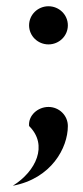

<svg xmlns="http://www.w3.org/2000/svg" viewBox="-20 -464 265 614"><path d="M197 -61C197 -95 169 -122 135 -122C101 -122 70 -95 73 -61C135 0 95 84 21 130C144 107 197 9 197 -61ZM73 -383C73 -349 101 -322 135 -322C169 -322 197 -349 197 -383C197 -417 169 -444 135 -444C101 -444 73 -417 73 -383Z"/></svg>

Font: Charger
Style: Regular
Weight: 400
Designer: Jasper
Foundry: Cannot Into Space Fonts
Version: Version 0.98